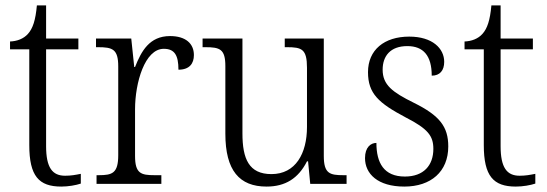

<svg xmlns="http://www.w3.org/2000/svg" viewBox="-20 -678 2016 708"><path d="M206 10C232 10 260 5 278 -1V-37C258 -33 242 -30 220 -30C173 -30 150 -60 150 -139V-496H269V-536H150V-658H116C111 -603 101 -573 83 -553C67 -535 43 -526 17 -525V-496H88V-143C88 -29 123 10 206 10Z M336 0H575V-32H550C500 -32 478 -38 478 -103V-275C478 -373 514 -498 584 -498C624 -498 638 -474 638 -421C679 -421 695 -444 695 -475C695 -517 665 -545 607 -545C531 -545 501 -489 478 -431H475L464 -536H334V-504H341C395 -504 416 -497 416 -433V-106C416 -39 394 -32 344 -32H336Z M963 10C1032 10 1080 -20 1112 -83H1116L1124 0H1258V-32H1246C1196 -32 1174 -38 1174 -103V-536H1030V-504H1038C1093 -504 1112 -497 1112 -428V-210C1112 -112 1070 -36 981 -36C898 -36 874 -92 874 -186V-536H727V-504H737C791 -504 811 -497 811 -434V-185C811 -49 863 10 963 10Z M1471 10C1569 10 1633 -45 1633 -138C1633 -211 1601 -252 1506 -299C1427 -338 1391 -365 1391 -421C1391 -471 1419 -508 1482 -508C1541 -508 1572 -473 1572 -399C1602 -399 1618 -418 1618 -450C1618 -499 1575 -543 1489 -543C1397 -543 1337 -494 1337 -412C1337 -333 1376 -298 1476 -245C1558 -203 1578 -177 1578 -129C1578 -68 1542 -27 1473 -27C1395 -27 1368 -78 1368 -151C1348 -151 1326 -136 1326 -95C1326 -37 1373 10 1471 10Z M1882 10C1908 10 1936 5 1954 -1V-37C1934 -33 1918 -30 1896 -30C1849 -30 1826 -60 1826 -139V-496H1945V-536H1826V-658H1792C1787 -603 1777 -573 1759 -553C1743 -535 1719 -526 1693 -525V-496H1764V-143C1764 -29 1799 10 1882 10Z"/></svg>

Font: Noto Serif Khmer SemiCondensed Light
Style: Regular
Weight: 300
Width: 4
Designer: Danh Hong and the Monotype Design Team
Foundry: Monotype Imaging Inc.
Version: Version 2.004